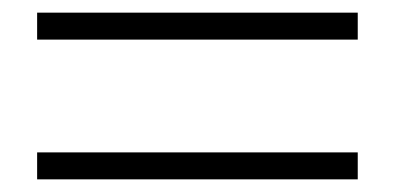

<svg xmlns="http://www.w3.org/2000/svg" viewBox="-20 -511 620 302"><path d="M542.7 -228.9H38.4V-271.3H542.7ZM542.7 -448.7H38.4V-491.1H542.7Z"/></svg>

Font: Noto Serif SC
Style: Regular
Weight: 200
Designer: Ryoko NISHIZUKA 西塚涼子 (kana & ideographs); Frank Grießhammer (Latin, Greek & Cyrillic); Wenlong ZHANG 张文龙 (bopomofo); San
Foundry: Adobe
Version: Version 2.001;hotconv 1.1.0;makeotfexe 2.6.0